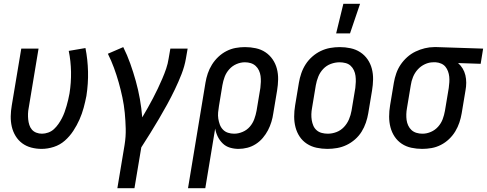

<svg xmlns="http://www.w3.org/2000/svg" viewBox="-20 -776 2564 1011"><path d="M199 8Q171 8 144.5 1Q118 -6 97 -21.5Q76 -37 62 -60Q48 -83 42 -109.5Q36 -136 36.5 -164Q37 -192 42 -221L92 -520H183L131 -207Q128 -192 127.5 -177Q127 -162 128.5 -147Q130 -132 134.5 -118Q139 -104 148 -93.5Q157 -83 171 -77.5Q185 -72 201 -72Q217 -72 234 -78Q251 -84 264 -96Q277 -108 287.5 -123Q298 -138 306 -153.5Q314 -169 320 -185.5Q326 -202 330.5 -218Q335 -234 339 -250.5Q343 -267 346 -284Q355 -341 354 -397.5Q353 -454 342 -508L430 -523Q442 -462 443.5 -399Q445 -336 435 -271Q429 -240 420.5 -208.5Q412 -177 398.5 -146.5Q385 -116 366 -87Q347 -58 321.5 -35.5Q296 -13 263.5 -2.5Q231 8 199 8Z M598 215 636 -13Q643 -56 642 -98Q641 -140 637 -181.5Q633 -223 624.5 -263Q616 -303 605 -342Q594 -381 580 -419Q566 -457 548 -493L629 -528Q650 -486 666 -441Q682 -396 695 -349.5Q708 -303 716.5 -255Q725 -207 729 -158Q744 -183 758 -208Q772 -233 785.5 -258.5Q799 -284 811 -309.5Q823 -335 834.5 -361.5Q846 -388 855 -414.5Q864 -441 868 -468L877 -520H968L959 -468Q952 -427 936 -386Q920 -345 901 -305.5Q882 -266 861 -227.5Q840 -189 817.5 -151Q795 -113 771.5 -75Q748 -37 724 0L688 215Z M970 215 1062 -341Q1066 -365 1074 -389Q1082 -413 1096 -435.5Q1110 -458 1129.5 -476.5Q1149 -495 1172.5 -507Q1196 -519 1220.5 -523.5Q1245 -528 1270 -528Q1299 -528 1327 -522Q1355 -516 1377.5 -501Q1400 -486 1415.5 -463.5Q1431 -441 1438 -414Q1445 -387 1444.5 -358Q1444 -329 1439 -299L1419 -179Q1416 -157 1409 -134Q1402 -111 1391 -90Q1380 -69 1364 -50Q1348 -31 1327 -17.5Q1306 -4 1282.5 2Q1259 8 1236 8Q1213 8 1191 1.5Q1169 -5 1153 -20.5Q1137 -36 1127 -56Q1117 -76 1113 -99L1061 215ZM1213 -72Q1235 -72 1257.5 -81.5Q1280 -91 1295.5 -109Q1311 -127 1319 -149Q1327 -171 1331 -193L1351 -313Q1353 -329 1353.5 -345Q1354 -361 1352 -376Q1350 -391 1343.5 -405Q1337 -419 1326 -429Q1315 -439 1300.5 -443.5Q1286 -448 1270 -448H1269Q1247 -448 1225 -438.5Q1203 -429 1187 -411Q1171 -393 1163 -371.5Q1155 -350 1151 -327L1133 -218Q1130 -201 1128.5 -184Q1127 -167 1129.5 -151Q1132 -135 1137.5 -120Q1143 -105 1154 -93.5Q1165 -82 1180.5 -77Q1196 -72 1213 -72Z M1704 8Q1675 8 1647 2Q1619 -4 1596 -19Q1573 -34 1558 -56.5Q1543 -79 1536 -106Q1529 -133 1529 -162Q1529 -191 1534 -221L1554 -341Q1558 -365 1566.5 -390Q1575 -415 1589.5 -437.5Q1604 -460 1624.5 -478Q1645 -496 1669 -507.5Q1693 -519 1718.5 -523.5Q1744 -528 1769 -528Q1798 -528 1826 -522Q1854 -516 1877 -501Q1900 -486 1915.5 -463.5Q1931 -441 1938 -414Q1945 -387 1944.5 -358Q1944 -329 1939 -299L1919 -179Q1915 -155 1906.5 -130Q1898 -105 1884 -82.5Q1870 -60 1849.5 -42Q1829 -24 1805 -12.5Q1781 -1 1755 3.5Q1729 8 1704 8ZM1706 -72Q1729 -72 1751.5 -80.5Q1774 -89 1791 -107Q1808 -125 1817.5 -147.5Q1827 -170 1831 -193L1851 -313Q1853 -329 1853.5 -345Q1854 -361 1852 -376.5Q1850 -392 1843.5 -406Q1837 -420 1826 -430Q1815 -440 1799.5 -444Q1784 -448 1768 -448Q1745 -448 1722 -439.5Q1699 -431 1682 -413Q1665 -395 1656 -372.5Q1647 -350 1643 -327L1623 -207Q1620 -191 1619.5 -175Q1619 -159 1621.5 -143.5Q1624 -128 1630 -114Q1636 -100 1647.5 -90Q1659 -80 1674.5 -76Q1690 -72 1706 -72ZM1750 -600 1788 -756H1876L1823 -600Z M2203 8Q2174 8 2146 2Q2118 -4 2095.5 -19Q2073 -34 2058 -56.5Q2043 -79 2036 -106Q2029 -133 2029 -162Q2029 -191 2034 -221L2054 -341Q2058 -365 2066.5 -389.5Q2075 -414 2089.5 -435.5Q2104 -457 2124 -475Q2144 -493 2168 -504.5Q2192 -516 2217 -522Q2242 -528 2266 -528H2281L2524 -520L2511 -440L2392 -444Q2406 -432 2416 -415.5Q2426 -399 2430.5 -380Q2435 -361 2435 -340.5Q2435 -320 2431 -299L2411 -179Q2407 -155 2399 -131Q2391 -107 2377.5 -84.5Q2364 -62 2344.5 -43.5Q2325 -25 2301.5 -13Q2278 -1 2253 3.5Q2228 8 2203 8ZM2205 -72Q2227 -72 2249 -81.5Q2271 -91 2287 -109Q2303 -127 2311 -148.5Q2319 -170 2323 -193L2343 -313Q2345 -328 2346 -343Q2347 -358 2345.5 -372.5Q2344 -387 2339 -400.5Q2334 -414 2325.5 -424.5Q2317 -435 2303.5 -441Q2290 -447 2275 -448H2261Q2239 -448 2217.5 -438Q2196 -428 2180 -410.5Q2164 -393 2155 -371Q2146 -349 2143 -327L2123 -207Q2120 -191 2119.5 -175Q2119 -159 2121 -144Q2123 -129 2129.5 -115Q2136 -101 2147 -91Q2158 -81 2173 -76.5Q2188 -72 2204 -72Z"/></svg>

Font: Iosevka Curly Medium
Style: Italic
Weight: 500
Italic angle: -9°
Monospace: yes
Designer: Belleve Invis
Foundry: Belleve Invis
Version: Version 22.1.2; ttfautohint (v1.8.4)